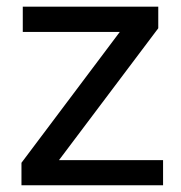

<svg xmlns="http://www.w3.org/2000/svg" viewBox="-20 -548 536 568"><path d="M462.4 -74.2V0H78.1V-74.2ZM448.2 -464.4 98.6 0H43.5V-66.4L390.6 -528.3H448.2ZM408.2 -528.3V-453.6H47.4V-528.3Z"/></svg>

Font: Vazirmatn
Style: Regular
Weight: 400
Designer: Saber Rastikerdar
Foundry: Saber Rastikerdar
Version: Version 33.003;September 2, 2022;FontCreator 14.0.0.2862 64-